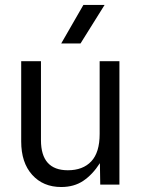

<svg xmlns="http://www.w3.org/2000/svg" viewBox="-20 -748 574 778"><path d="M228 9.8Q154.8 9.8 110.4 -39.6Q65.9 -88.9 65.9 -174.8V-500H146V-180.2Q146 -58.1 254.9 -58.1Q315.9 -58.1 349.9 -94.2Q383.8 -130.4 383.8 -205.1V-500H463.9V0H386.2L384.8 -86.9Q355 -40.5 317.6 -15.4Q280.3 9.8 228 9.8ZM228 -571.8 317.9 -728H403.8L306.2 -571.8Z"/></svg>

Font: TASA Orbiter Deck
Style: Regular
Weight: 400
Designer: Weizhong Zhang
Version: Version 1.000;Glyphs 3.1.2 (3151)